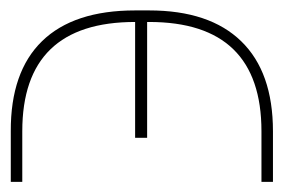

<svg xmlns="http://www.w3.org/2000/svg" viewBox="-118 -452 551 374"><g transform="rotate(-90 158.0 -264.5)"><path d="M-8.8 -31.2H89.8Q302.7 -31.2 302.7 -250V-253.9H77.1V-277.3H302.7Q302.7 -497.1 89.8 -497.1H-8.8V-519.5H89.8Q205.6 -520 265.4 -458.5Q325.2 -397 325.2 -277.3V-250Q325.2 -132.3 265.1 -70.6Q205.1 -8.8 89.8 -8.8H-8.8Z"/></g></svg>

Font: Inter Display Thin
Style: Regular
Weight: 100
Designer: Rasmus Andersson
Foundry: rsms
Version: Version 4.000;git-a52131595